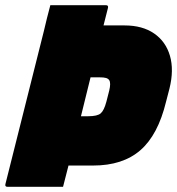

<svg xmlns="http://www.w3.org/2000/svg" viewBox="-57 -720 682 740"><path d="M137 -700H351Q362 -700 359 -689Q351 -656 342 -622H423Q492 -622 537 -591Q582 -560 598 -505Q614 -450 596 -378L583 -328Q552 -200 484 -141Q416 -82 302 -82H207Q196 -41 186 0H-28Q-39 0 -36 -11Q1 -158 38 -305.5Q75 -453 112 -600Q118 -625 124 -650Q130 -675 137 -700ZM325 -422H292Q274 -347 255 -272H283Q318 -272 331 -283Q344 -294 353 -328L364 -371Q371 -400 364 -411Q360 -417 351.5 -419.5Q343 -422 325 -422Z"/></svg>

Font: Recursive Mn Lnr St XBk
Style: Italic
Weight: 1000
Italic angle: -15°
Monospace: yes
Version: Version 1.079;hotconv 1.0.112;makeotfexe 2.5.65598; ttfautoh